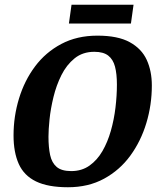

<svg xmlns="http://www.w3.org/2000/svg" viewBox="-20 -778 670 808"><path d="M266 10Q182 10 131.5 -14.5Q81 -39 59 -88Q37 -137 37 -208Q37 -288 60 -363.5Q83 -439 127.5 -498.5Q172 -558 238 -593Q304 -628 390 -628Q476 -628 526 -600.5Q576 -573 597.5 -526Q619 -479 619 -418Q619 -337 596 -260.5Q573 -184 528.5 -123Q484 -62 418 -26Q352 10 266 10ZM280 -58Q324 -58 356.5 -81Q389 -104 411 -142Q433 -180 446.5 -227.5Q460 -275 466 -325.5Q472 -376 472 -422Q472 -467 464 -497.5Q456 -528 435.5 -544Q415 -560 377 -560Q328 -560 294 -532.5Q260 -505 238.5 -462Q217 -419 205 -369.5Q193 -320 188.5 -276Q184 -232 184 -203Q184 -158 191 -125.5Q198 -93 218.5 -75.5Q239 -58 280 -58ZM270 -679 281 -758H542L531 -679Z"/></svg>

Font: Manuale
Style: Italic
Weight: 400
Italic angle: -11°
Designer: Eduardo Tunni / Pablo Cosgaya
Foundry: Eduardo Tunni / Pablo Cosgaya
Version: Version 1.002